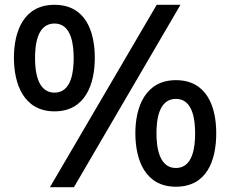

<svg xmlns="http://www.w3.org/2000/svg" viewBox="-20 -768 961 800"><path d="M633 -748 188 12H288L732 -748ZM207 -748C79 -748 38 -638 38 -527C38 -418 79 -304 207 -304C336 -304 375 -418 375 -527C375 -638 336 -748 207 -748ZM207 -382C135 -382 126 -473 126 -526C126 -579 134 -670 207 -670C279 -670 287 -579 287 -526C287 -473 279 -382 207 -382ZM713 -434C586 -434 544 -323 544 -213C544 -101 585 10 713 10C843 10 881 -101 881 -213C881 -323 842 -434 713 -434ZM713 -68C641 -68 632 -159 632 -212C632 -265 640 -356 713 -356C785 -356 793 -265 793 -212C793 -159 785 -68 713 -68Z"/></svg>

Font: Spoqa Han Sans Neo Medium
Style: Regular
Weight: 500
Designer: [Spoqa Han Sans Neo] Dong-huui Kim ___ Younghwa Kang ___ Yujin Lee ___ [Noto Sans] Ryoko NISHIZUKA ____ (kana & ideograp
Foundry: Spoqa (http://www.spoqa-han-sans.com)
Version: Version 1.100;hotconv 1.0.109;makeotfexe 2.5.65596